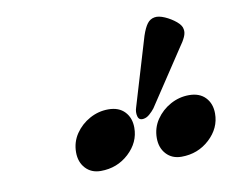

<svg xmlns="http://www.w3.org/2000/svg" viewBox="-49 -895 559 464"><g transform="rotate(-10 230.0 -662.5)"><path d="M287.5 -596.9Q276.2 -595.1 273.5 -605.6Q270.7 -616.1 274.6 -627.4L324.5 -794.3Q330.9 -813.4 338 -822.7Q345 -832 356.1 -833.8Q366 -835.6 381 -829.1Q395.9 -822.5 407.8 -812.6Q419.6 -802.6 420.6 -793.2Q422.4 -784.9 417.7 -774.5Q413 -764.1 404.2 -752.1L315 -617.4Q309.6 -610.4 302.4 -604.2Q295.1 -597.9 287.5 -596.9ZM362.2 -490.7Q339 -490.7 324.9 -506Q310.8 -521.3 310.8 -545.3Q310.8 -570.3 324.4 -590.5Q338.1 -610.6 359.6 -622.4Q381.1 -634.2 405.3 -634.2Q431.1 -634.2 445.5 -619Q459.8 -603.9 459.8 -579.7Q459.8 -543.8 431.1 -517.2Q402.4 -490.7 362.2 -490.7ZM164.1 -490.7Q140.9 -490.7 126.8 -506Q112.7 -521.3 112.7 -545.3Q112.7 -570.3 126.3 -590.5Q140 -610.6 161.5 -622.4Q183 -634.2 207.2 -634.2Q233.1 -634.2 247.4 -619Q261.7 -603.9 261.7 -579.7Q261.7 -543.8 233 -517.2Q204.3 -490.7 164.1 -490.7Z"/></g></svg>

Font: EB Garamond
Style: Italic
Weight: 400
Italic angle: -17.2°
Designer: Georg Duffner and Octavio Pardo
Foundry: Georg Duffner
Version: Version 1.001